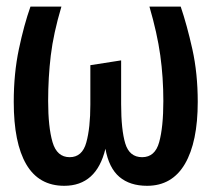

<svg xmlns="http://www.w3.org/2000/svg" viewBox="-20 -562 655 595"><path d="M540 -541.5Q559.5 -484.1 576.2 -409.2Q592.8 -334.4 592.8 -246.2Q592.8 -122.1 553.1 -54.1Q513.3 13.8 435.9 13.8Q382.6 13.8 350 -13.8Q317.4 -41.5 306.7 -101Q279 13.8 179 13.8Q100.5 13.8 61.5 -52.6Q22.6 -119 22.6 -246.2Q22.6 -334.4 38.5 -409.7Q54.4 -485.1 74.4 -541.5H170.3Q145.6 -458.5 137.4 -390.3Q129.2 -322.1 129.2 -249.2Q129.2 -168.2 142.8 -121.5Q156.4 -74.9 195.9 -74.9Q234.9 -74.9 247.4 -120.3Q260 -165.6 260 -237.9V-360L355.4 -374.9V-239.5Q355.4 -160 368.2 -117.4Q381 -74.9 420.5 -74.9Q460.5 -74.9 473.3 -121.5Q486.2 -168.2 486.2 -249.2Q486.2 -322.1 476.7 -390.5Q467.2 -459 443.1 -541.5Z"/></svg>

Font: Fira Code Medium
Style: Regular
Weight: 500
Designer: Carrois Corporate, Edenspiekermann AG, Nikita Prokopov
Foundry: Carrois Corporate, Edenspiekermann AG, Nikita Prokopov
Version: Version 6.002